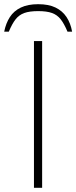

<svg xmlns="http://www.w3.org/2000/svg" viewBox="-57 -896 364 916"><path d="M105 0V-700H144V0ZM-37 -745Q-29 -785 -10 -814.5Q9 -844 42.5 -860Q76 -876 125 -876Q175 -876 208 -860Q241 -844 260.5 -814.5Q280 -785 287 -745H265Q249 -783 232.5 -804Q216 -825 191 -834Q166 -843 125 -843Q84 -843 59 -834Q34 -825 17.5 -804Q1 -783 -15 -745Z"/></svg>

Font: REM Thin
Style: Regular
Weight: 250
Designer: Octavio Pardo
Foundry: Ashler Design
Version: Version 1.005;gftools[0.9.28]